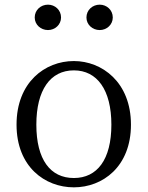

<svg xmlns="http://www.w3.org/2000/svg" viewBox="-20 -790 634 824"><path d="M297 14C420 14 542 -74 542 -255C542 -437 418 -528 297 -528C173 -528 51 -437 51 -255C51 -74 173 14 297 14ZM297 -26C196 -26 136 -105 136 -255C136 -404 196 -488 297 -488C397 -488 458 -404 458 -255C458 -105 397 -26 297 -26ZM408 -661C438 -661 464 -684 464 -715C464 -747 438 -770 408 -770C377 -770 351 -747 351 -715C351 -684 377 -661 408 -661ZM186 -661C216 -661 242 -684 242 -715C242 -747 216 -770 186 -770C155 -770 129 -747 129 -715C129 -684 155 -661 186 -661Z"/></svg>

Font: Noto Serif CJK JP
Style: Regular
Weight: 400
Designer: Ryoko NISHIZUKA 西塚涼子 (kana & ideographs); Frank Grießhammer (Latin, Greek & Cyrillic); Wenlong ZHANG 张文龙 (bopomofo); San
Foundry: Adobe Systems Incorporated
Version: Version 1.000;PS 1;hotconv 16.6.53;makeotf.lib2.5.65590